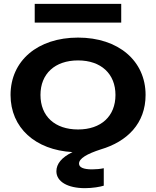

<svg xmlns="http://www.w3.org/2000/svg" viewBox="-20 -779 813 1001"><path d="M505 0C644 -41 739 -136 739 -284C739 -462 597 -583 387 -583C176 -583 35 -462 35 -284C35 -113 164 3 358 14C302 41 274 75 274 114C274 168 333 202 423 202C462 202 503 195 521 189V98C503 102 481 104 460 104C416 104 392 94 392 74C392 47 434 23 505 0ZM612 -661V-759H161V-661ZM191 -284C191 -394 266 -464 387 -464C507 -464 582 -394 582 -284C582 -173 507 -104 387 -104C266 -104 191 -173 191 -284Z"/></svg>

Font: Bounded Med
Style: Regular
Weight: 500
Designer: Vlad Churkin
Version: Version 3.0